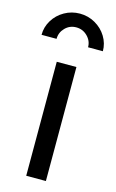

<svg xmlns="http://www.w3.org/2000/svg" viewBox="-161 -828 531 877"><g transform="rotate(15 104.0 -389.5)"><path d="M58 -539H151V0H58ZM104 -779Q143 -779 176.5 -760Q210 -741 229.5 -709Q249 -677 249 -640H179Q179 -670 157 -692Q135 -714 104 -714Q73 -714 51.5 -692Q30 -670 30 -640H-41Q-41 -677 -21.5 -709Q-2 -741 31.5 -760Q65 -779 104 -779Z"/></g></svg>

Font: BLUETTI 2.0 Normal
Style: Normal
Weight: 400
Designer: Stijn de Vries
Foundry: tokotype
Version: Version 2.005;October 31, 2023;FontCreator 14.0.0.2814 64-bi